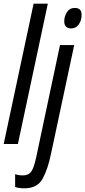

<svg xmlns="http://www.w3.org/2000/svg" viewBox="-20 -780 462 1040"><path d="M0 0 162 -760H239L77 0ZM366 -626Q391 -626 406.5 -647.5Q422 -669 422 -700Q422 -737 385 -737Q357 -737 342.5 -714Q328 -691 328 -665Q328 -626 366 -626ZM113 240Q183 240 211.5 187Q240 134 257 50L382 -536H305L182 44Q168 117 153 143.5Q138 170 104 170Q77 170 62 163V233Q83 240 113 240Z"/></svg>

Font: Noto Sans UI Condensed
Style: Italic
Weight: 400
Width: 3
Italic angle: -12°
Designer: Monotype Design Team
Foundry: Monotype Imaging Inc.
Version: Version 1.901